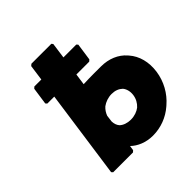

<svg xmlns="http://www.w3.org/2000/svg" viewBox="-226 -1046 1247 1247"><g transform="rotate(-45 397.0 -422.5)"><path d="M126 7H308L319 -3L324 -36C359 -2 413 22 477 22C551 22 619 -5 671 -50L679 -57C736 -106 776 -177 787 -256C798 -335 779 -406 735 -456L729 -463C689 -508 629 -535 555 -535C526 -535 464 -536 395 -533L406 -611H524L535 -621L552 -739L543 -749H425L440 -857L432 -867H249L237 -857L222 -749H158L147 -739L130 -621L139 -611H203L117 -3ZM352 -233 358 -280C365 -299 377 -318 393 -332C416 -349 447 -360 478 -360C510 -360 535 -350 554 -332C569 -314 577 -287 573 -256C569 -226 555 -200 533 -180C512 -164 483 -153 449 -153C417 -153 389 -163 371 -180C359 -194 353 -211 352 -233Z"/></g></svg>

Font: Hussar Woodtype
Style: UltraObl
Weight: 900
Foundry: Cannot Into Space Fonts
Version: Version 1.07